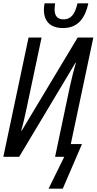

<svg xmlns="http://www.w3.org/2000/svg" viewBox="-20 -939 579 1150"><path d="M357 -771C437 -771 487 -817 509 -919H444C430 -856 406 -823 361 -823C324 -823 307 -844 307 -882C307 -895 309 -908 310 -919H247C244 -906 243 -891 243 -880C243 -813 280 -771 357 -771ZM271 191H356L471 -76H404L539 -714H445L110 -156H107C120 -201 131 -251 139 -289L229 -714H151L0 0H95L432 -563H435C422 -521 410 -472 398 -418L310 0H365Z"/></svg>

Font: Noto Sans ExtraCondensed
Style: Italic
Weight: 400
Width: 2
Italic angle: -12°
Designer: Monotype Design Team
Foundry: Monotype Imaging Inc.
Version: Version 2.013